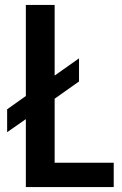

<svg xmlns="http://www.w3.org/2000/svg" viewBox="-20 -760 494 780"><path d="M9 -316 85 -370V-740H202V-453L301 -523V-429L202 -359V-99H442V0H85V-276L9 -223Z"/></svg>

Font: Encode Sans Compressed
Style: SemiBold
Weight: 600
Designer: Pablo Impallari, Andres Torresi
Foundry: Pablo Impallari, Andres Torresi
Version: Version 1.000; ttfautohint (v1.00) -l 8 -r 50 -G 200 -x 14 -